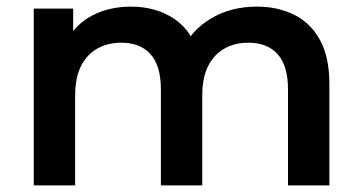

<svg xmlns="http://www.w3.org/2000/svg" viewBox="-20 -560 1093 580"><path d="M756 -540Q820 -540 869.5 -515Q919 -490 947 -438.5Q975 -387 975 -306V0H850V-290Q850 -361 819 -396Q788 -431 730 -431Q689 -431 657.5 -413Q626 -395 608.5 -360Q591 -325 591 -271V0H466V-290Q466 -361 435 -396Q404 -431 346 -431Q305 -431 273.5 -413Q242 -395 224.5 -360Q207 -325 207 -271V0H82V-534H201V-392L180 -434Q207 -486 258.5 -513Q310 -540 376 -540Q451 -540 506.5 -503Q562 -466 580 -391L531 -408Q557 -468 617 -504Q677 -540 756 -540Z"/></svg>

Font: MOST Montserrat SemiBold
Style: Regular
Weight: 600
Designer: Julieta Ulanovsky
Foundry: Julieta Ulanovsky
Version: Version 8.000;March 11, 2024;FontCreator 15.0.0.2926 64-bit